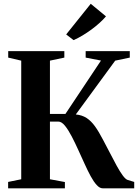

<svg xmlns="http://www.w3.org/2000/svg" viewBox="-20 -1020 754 1040"><path d="M24 0V-34.5L95 -49V-691.5L24.5 -708V-743H328.5V-708L250.5 -691.5V-403H334.5L527 -692L444 -708V-743H683V-708L604 -691.5L390.5 -400Q424 -397 448.8 -381Q473.5 -365 494.5 -335.8Q515.5 -306.5 538 -263Q557.5 -227 576.2 -190.2Q595 -153.5 612.2 -122Q629.5 -90.5 644.5 -70Q659.5 -49.5 671 -45.5L707 -34.5V0H536Q520 0 503.8 -17.8Q487.5 -35.5 471.2 -65.5Q455 -95.5 438.5 -132Q422 -168.5 405 -205.5Q387 -245.5 368.5 -281Q350 -316.5 331.8 -339Q313.5 -361.5 295.5 -361.5H250.5V-49L331.5 -34V0ZM378 -803 338.5 -833.5 471.5 -999.5 554 -931.5Q539.5 -914 519.2 -895.8Q499 -877.5 475.5 -860.2Q452 -843 427.5 -828.2Q403 -813.5 379.5 -803Z"/></svg>

Font: Merriweather 96pt
Style: Bold
Weight: 700
Version: Version 2.100